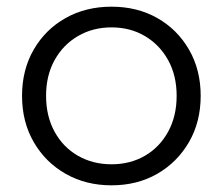

<svg xmlns="http://www.w3.org/2000/svg" viewBox="-20 -550 667 575"><path d="M314 5Q237 5 176.5 -29.5Q116 -64 81 -124.5Q46 -185 46 -263Q46 -341 81 -401.5Q116 -462 176.5 -496Q237 -530 314 -530Q391 -530 451 -496Q511 -462 546 -401.5Q581 -341 581 -263Q581 -185 546 -124.5Q511 -64 451 -29.5Q391 5 314 5ZM314 -58Q370 -58 414 -83.5Q458 -109 483.5 -155.5Q509 -202 509 -263Q509 -324 483.5 -370Q458 -416 414 -442Q370 -468 314 -468Q258 -468 213.5 -442Q169 -416 143.5 -370Q118 -324 118 -263Q118 -202 143.5 -155.5Q169 -109 213.5 -83.5Q258 -58 314 -58Z"/></svg>

Font: Montserrat
Style: Regular
Weight: 400
Designer: Julieta Ulanovsky
Foundry: Julieta Ulanovsky
Version: Version 9.000; ttfautohint (v1.8.4.7-5d5b)